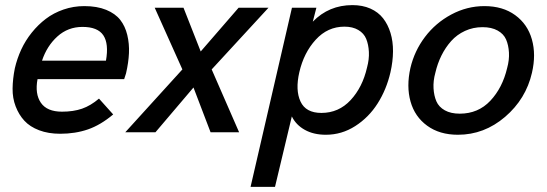

<svg xmlns="http://www.w3.org/2000/svg" viewBox="-20 -518 2142 752"><path d="M215.8 5.9Q169.4 5.9 133.3 -7.8Q97.2 -21.5 75.4 -45.2Q53.7 -68.8 41.3 -101.3Q28.8 -133.8 29.3 -171.4Q29.8 -209 38.1 -250.5Q46.9 -288.6 63.2 -324Q79.6 -359.4 104.5 -390.4Q129.4 -421.4 159.7 -444.3Q189.9 -467.3 228.8 -480.7Q267.6 -494.1 310.1 -494.1Q359.9 -494.1 395.8 -479.5Q431.6 -464.8 450.9 -440.2Q470.2 -415.5 478.5 -381.1Q486.8 -346.7 485.1 -309.8Q483.4 -272.9 473.6 -230.5L466.3 -208H127Q116.2 -150.4 140.1 -115.5Q164.1 -80.6 222.7 -80.6Q267.6 -80.6 301.3 -92.3Q335 -104 367.7 -131.8L423.3 -69.8Q374 -28.3 324.5 -11.2Q274.9 5.9 215.8 5.9ZM144.5 -280.3H395Q406.7 -346.7 384.8 -379.6Q362.8 -412.6 303.2 -412.6Q246.1 -412.6 204.8 -375.2Q163.6 -337.9 144.5 -280.3Z M470.7 0 694.3 -246.1 585.9 -487.8H698.7L766.1 -316.4L914.6 -487.8H1031.7L809.1 -246.1L916.5 0H804.7L737.8 -175.3L588.9 0Z M961.4 213.9 1123.5 -487.8H1219.2L1205.1 -433.1Q1268.1 -498 1360.4 -498Q1399.9 -498 1430.7 -484.4Q1461.4 -470.7 1480.5 -446.3Q1499.5 -421.9 1509.5 -388.9Q1519.5 -356 1519.3 -316.9Q1519 -277.8 1509.3 -234.9Q1493.7 -167.5 1459 -112.8Q1424.3 -58.1 1371.3 -24.2Q1318.4 9.8 1256.3 9.8Q1208.5 9.8 1174.1 -9.3Q1139.6 -28.3 1123 -62L1057.1 213.9ZM1238.8 -75.7Q1306.6 -75.7 1353.3 -126Q1399.9 -176.3 1417.5 -253.4Q1426.3 -285.6 1424.8 -314.7Q1423.3 -343.8 1414.3 -365.7Q1405.3 -387.7 1383.3 -400.6Q1361.3 -413.6 1329.1 -413.6Q1263.2 -413.6 1216.6 -362.5Q1169.9 -311.5 1152.3 -234.9Q1136.2 -165 1157 -120.4Q1177.7 -75.7 1238.8 -75.7Z M1773.4 9.8Q1701.7 9.8 1653.1 -25.6Q1604.5 -61 1587.9 -120.4Q1571.3 -179.7 1587.4 -251.5Q1603 -318.4 1644.5 -373.3Q1686 -428.2 1747.6 -461.2Q1809.1 -494.1 1877.4 -494.1Q1949.2 -494.1 1997.8 -458.7Q2046.4 -423.3 2063.2 -363.8Q2080.1 -304.2 2063.5 -232.9Q2040 -130.4 1958.3 -60.3Q1876.5 9.8 1773.4 9.8ZM1780.8 -72.8Q1853 -72.8 1900.6 -123.5Q1948.2 -174.3 1966.3 -251.5Q1975.1 -283.2 1973.4 -312.3Q1971.7 -341.3 1962.2 -363.3Q1952.6 -385.3 1929 -398.4Q1905.3 -411.6 1870.1 -411.6Q1833 -411.6 1801.3 -397Q1769.5 -382.3 1747.1 -357.2Q1724.6 -332 1709 -300.5Q1693.4 -269 1685.1 -232.9Q1676.3 -201.2 1678 -172.1Q1679.7 -143.1 1689.2 -121.1Q1698.7 -99.1 1722.2 -85.9Q1745.6 -72.8 1780.8 -72.8Z"/></svg>

Font: HK Grotesk Medium Italic
Style: Regular
Weight: 500
Italic angle: -13°
Designer: Alfredo Marco Pradil and Stefan Peev
Foundry: Hanken Design Co.
Version: Version 1.000;PS 001.000;hotconv 1.0.88;makeotf.lib2.5.64775